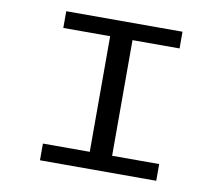

<svg xmlns="http://www.w3.org/2000/svg" viewBox="-77 -794 1030 888"><g transform="rotate(10 437.5 -350.0)"><path d="M164.5 0V-78.5H384.5V-621.5H164.5V-700H710.5V-621.5H489.5V-78.5H710.5V0Z"/></g></svg>

Font: Trispace SemiExpanded
Style: Regular
Weight: 400
Width: 6
Designer: Tyler Finck
Foundry: Etcetera Type Company
Version: Version 1.210; ttfautohint (v1.8.3)